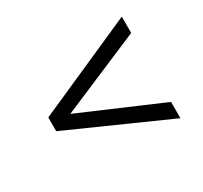

<svg xmlns="http://www.w3.org/2000/svg" viewBox="-93 -671 691 653"><g transform="rotate(-30 252.5 -344.5)"><path d="M447 -209V-145L59 -318V-372L447 -544V-480L130 -345Z"/></g></svg>

Font: Roundo
Style: Regular
Weight: 400
Designer: Namrata Goyal (Gurmukhi), Shiva Nallaperumal (Latin)
Foundry: Indian Type Foundry
Version: Version 1.000;PS 1.0;hotconv 1.0.88;makeotf.lib2.5.647800